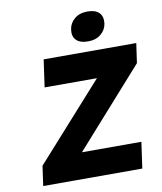

<svg xmlns="http://www.w3.org/2000/svg" viewBox="-98 -1000 910 1078"><g transform="rotate(-10 357.0 -461.0)"><path d="M60 0 76 -113 524 -613 573 -544H164L186 -700H714L698 -588L252 -87L201 -149H646L625 0ZM450 -756Q404 -756 382.5 -778Q361 -800 367 -839Q372 -874 400.5 -898Q429 -922 474 -922Q520 -922 541 -900Q562 -878 557 -839Q552 -804 523.5 -780Q495 -756 450 -756Z"/></g></svg>

Font: Lexend
Style: Bold Italic
Weight: 700
Italic angle: -8.13011°
Designer: Bonnie Shaver-Troup, Thomas Jockin
Foundry: Lexend
Version: Version 1.007